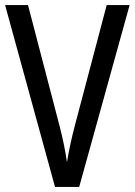

<svg xmlns="http://www.w3.org/2000/svg" viewBox="-20 -734 529 754"><path d="M489 -714 291 0H196L0 -714H90L214 -239Q233 -166 243 -97Q254 -165 274 -241L399 -714Z"/></svg>

Font: Noto Sans Hebrew Condensed
Style: Regular
Weight: 400
Width: 3
Designer: Monotype Design Team
Foundry: Monotype Imaging Inc.
Version: Version 2.004; ttfautohint (v1.8.4.7-5d5b)